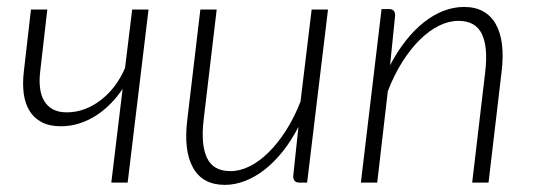

<svg xmlns="http://www.w3.org/2000/svg" viewBox="-20 -525 1532 552"><path d="M69 -497.5H116L95.5 -319Q92.5 -294 95 -272.8Q97.5 -251.5 106.5 -235.8Q115.5 -220 131.5 -211Q147.5 -202 172 -202Q199.5 -202 224.8 -211.8Q250 -221.5 271.8 -238.8Q293.5 -256 310.8 -279.2Q328 -302.5 339.5 -329.5L360 -497.5H407L347 0H300L332.5 -269.5Q317.5 -247 298.5 -227.5Q279.5 -208 256.8 -193.2Q234 -178.5 208.2 -170.2Q182.5 -162 154.5 -162Q122 -162 99.8 -173.8Q77.5 -185.5 64.8 -206.5Q52 -227.5 48.2 -256.2Q44.5 -285 48.5 -319Z M603 -497.5 565.5 -181Q557 -109.5 575 -71.2Q593 -33 642.5 -33Q670 -33 698 -47Q726 -61 752.5 -87.2Q779 -113.5 802.5 -150.2Q826 -187 844 -233L876 -497.5H923L863 0H841Q831.5 0 827.2 -5Q823 -10 823 -18.5L838 -160Q817.5 -120.5 792.8 -89.5Q768 -58.5 740.8 -37.2Q713.5 -16 684.5 -4.8Q655.5 6.5 626.5 6.5Q562.5 6.5 535 -42.8Q507.5 -92 518.5 -181L556 -497.5Z M1017.5 0 1077 -499H1098.5Q1116 -499 1116 -481L1101.5 -337.5Q1122 -377 1146.8 -408.2Q1171.5 -439.5 1198.8 -461Q1226 -482.5 1255.2 -493.8Q1284.5 -505 1314 -505Q1346 -505 1368.8 -492.5Q1391.5 -480 1405.2 -456Q1419 -432 1423.2 -397.2Q1427.5 -362.5 1422 -318L1384.5 0H1337.5L1375 -318Q1383.5 -389 1365.5 -427Q1347.5 -465 1298 -465Q1270 -465 1241.5 -450.8Q1213 -436.5 1186.5 -410.2Q1160 -384 1136.5 -346.8Q1113 -309.5 1095 -263L1064.5 0Z"/></svg>

Font: Lato Light
Style: Italic
Weight: 300
Italic angle: -7°
Designer: Lukasz Dziedzic
Foundry: tyPoland Lukasz Dziedzic
Version: Version 2.007; 2014-02-27